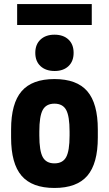

<svg xmlns="http://www.w3.org/2000/svg" viewBox="-20 -922 540 952"><path d="M250 10Q139 10 87 -50.5Q35 -111 35 -240V-280Q35 -409 87 -469.5Q139 -530 250 -530Q361 -530 413 -469.5Q465 -409 465 -280V-240Q465 -111 413 -50.5Q361 10 250 10ZM250 -112Q291 -112 308 -143Q325 -174 325 -250V-270Q325 -346 308 -377Q291 -408 250 -408Q209 -408 192 -377Q175 -346 175 -270V-250Q175 -174 192 -143Q209 -112 250 -112ZM251 -570Q207 -570 181 -594Q155 -618 155 -660Q155 -702 181 -726Q207 -750 250 -750Q294 -750 319.5 -726Q345 -702 345 -660Q345 -618 319.5 -594Q294 -570 251 -570ZM65 -798V-902H435V-798Z"/></svg>

Font: M PLUS 1 Code
Style: Bold
Weight: 700
Designer: Coji Morishita
Foundry: UNDERFOREST DESIGN
Version: Version 1.002